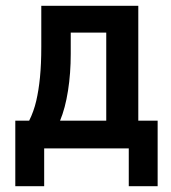

<svg xmlns="http://www.w3.org/2000/svg" viewBox="-20 -514 592 665"><path d="M33 131V-96H81Q97 -128 105.5 -164.5Q114 -201 118.5 -246.5Q123 -292 123 -352V-494H459V-96H526V131H426V0H133V131ZM188 -96H348V-401H225V-327Q225 -260 215.5 -199.5Q206 -139 188 -96Z"/></svg>

Font: Nunito Sans 10pt Condensed
Style: Bold
Weight: 700
Width: 3
Designer: Vernon Adams
Foundry: Vernon Adams
Version: Version 3.101;gftools[0.9.27]